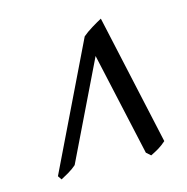

<svg xmlns="http://www.w3.org/2000/svg" viewBox="-75 -767 570 586"><g transform="rotate(-15 210.5 -474.5)"><path d="M383.3 -285.2Q371.1 -274.4 359.9 -267.6Q348.6 -260.7 333.5 -253.4L319.8 -265.6L248 -590.3L100.1 -285.2Q89.8 -275.9 74.5 -266.8Q59.1 -257.8 50.3 -253.4L42 -265.6L231.4 -656.7Q243.2 -667 262 -678.5Q280.8 -689.9 293 -696.3Z"/></g></svg>

Font: Dai Banna SIL
Style: Bold Italic
Weight: 700
Italic angle: -11°
Designer: Victor Gaultney
Foundry: SIL International
Version: Version 4.000